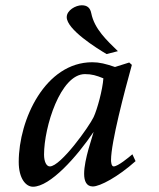

<svg xmlns="http://www.w3.org/2000/svg" viewBox="-20 -695 604 728"><path d="M51 -81C51 -18 78 13 105 13C170 13 271 -100 335 -195C331 -177 299 -91 299 -36C299 -8 308 12 332 12C359 12 427 -24 494 -84L482 -110C468 -98 427 -64 411 -64C402 -64 401 -82 401 -88C401 -155 452 -348 480 -449C479 -450 470 -458 470 -458L416 -441C381 -453 357 -459 330 -459C152 -459 51 -242 51 -81ZM147 -109C147 -213 209 -414 302 -414C328 -414 345 -409 372 -398C369 -355 349 -281 335 -251C318 -215 210 -64 169 -64C156 -64 147 -82 147 -109ZM233 -630C233 -583 347 -512 384 -490L427 -501C385 -542 338 -585 326 -645C322 -665 311 -675 290 -675C267 -675 233 -656 233 -630Z"/></svg>

Font: KpRoman
Style: SemiboldItalic
Weight: 600
Italic angle: -11°
Version: Version 0.66